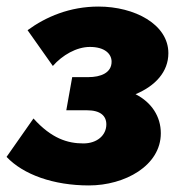

<svg xmlns="http://www.w3.org/2000/svg" viewBox="-35 -551 561 585"><path d="M236 14C345 14 455 -46 455 -145C455 -196 427 -239 378 -264C438 -289 478 -332 478 -389C478 -477 375 -531 265 -531C178 -531 105 -500 49 -459L126 -350C155 -383 198 -408 239 -408C284 -408 305 -387 305 -363C305 -329 272 -316 234 -316H185L167 -215H230C271 -215 289 -198 289 -172C289 -139 261 -114 219 -114C171 -114 122 -129 67 -190L-15 -73C36 -19 128 14 236 14Z"/></svg>

Font: Fixel Display 20240404 ExBold
Style: Italic
Weight: 800
Italic angle: -10°
Designer: AlfaBravo + MacPaw
Foundry: Kyrylo Tkachov, Marchela Mozhyna, Serhii Makarenko, Maria Weinstein, Zakhar Kryvoshyya
Version: Version 1.211;Glyphs 3.2 (3225)